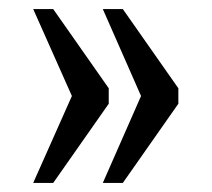

<svg xmlns="http://www.w3.org/2000/svg" viewBox="-20 -481 465 422"><path d="M206 -79 290 -270 206 -461H250L372 -287V-253L250 -79ZM53 -79 138 -270 53 -461H97L219 -287V-253L97 -79Z"/></svg>

Font: Noto Serif Thai ExtraCondensed Medium
Style: Regular
Weight: 500
Width: 2
Designer: Monotype Design Team
Foundry: Monotype Imaging Inc.
Version: Version 2.002; ttfautohint (v1.8.4.7-5d5b)